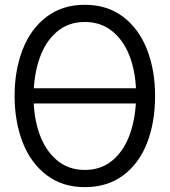

<svg xmlns="http://www.w3.org/2000/svg" viewBox="-20 -754 698 789"><path d="M94.3 -328.7V-391.3H565V-328.7ZM328.7 15Q236 15 170.8 -35Q105.7 -85 72.8 -170Q40 -255 40 -360Q40 -464.7 72.8 -549.7Q105.7 -634.7 170.8 -684.5Q236 -734.3 328.7 -734.3Q421.3 -734.3 486.5 -684.5Q551.7 -634.7 584.5 -549.7Q617.3 -464.7 617.3 -360Q617.3 -252.3 584.7 -167.5Q552 -82.7 486.8 -33.8Q421.7 15 328.7 15ZM328.7 -55.7Q396.5 -55.7 443.8 -96.2Q491 -136.7 514.8 -205.7Q538.7 -274.7 539.3 -360Q540 -444.7 516.2 -513.7Q492.3 -582.7 444.4 -623.2Q396.5 -663.7 328.7 -663.7Q260.8 -663.7 213.6 -623.3Q166.3 -583 142.5 -514.2Q118.7 -445.3 118 -360Q117.3 -275.3 141.3 -206.2Q165.3 -137 213.1 -96.3Q260.8 -55.7 328.7 -55.7Z"/></svg>

Font: Hauora
Style: Regular
Weight: 400
Designer: Wayne Shih
Foundry: WCYS
Version: Version 1.001